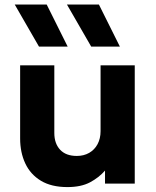

<svg xmlns="http://www.w3.org/2000/svg" viewBox="-20 -784 666 820"><path d="M268 15Q199.5 15 154.8 -12Q110 -39 88 -86Q66 -133 66 -192.5V-505H212V-216Q212 -171 236.8 -144.5Q261.5 -118 308 -118Q338 -118 361 -131.2Q384 -144.5 396.8 -168.5Q409.5 -192.5 409.5 -224V-505H555.5V0H428.5V-55.5Q402.5 -25.5 364.2 -5.2Q326 15 268 15ZM369.5 -585 266 -764.5H402.5L492 -585ZM146.5 -585 43 -764.5H179.5L269 -585Z"/></svg>

Font: Geologica Cursive SemiBold
Style: Regular
Weight: 600
Designer: Sindre Bremnes, Frode Helland
Foundry: Monokrom Skriftforlag AS
Version: Version 1.010;gftools[0.9.28]